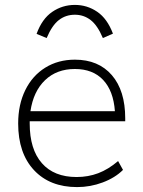

<svg xmlns="http://www.w3.org/2000/svg" viewBox="-20 -755 581 782"><path d="M101 -261V-252Q101 -147 150.5 -90.5Q200 -34 292 -34Q339 -34 380 -49.5Q421 -65 461 -99L481 -63Q449 -31 398.5 -12Q348 7 294 7Q183 7 118.5 -62Q54 -131 54 -252Q54 -329 83 -388Q112 -447 164.5 -479.5Q217 -512 285 -512Q381 -512 435.5 -449Q490 -386 490 -273V-261ZM104 -302H448Q442 -385 400 -429.5Q358 -474 285 -474Q211 -474 163.5 -428.5Q116 -383 104 -302ZM440 -618 399 -600Q377 -652 349 -673.5Q321 -695 285 -695Q248 -695 220 -673.5Q192 -652 170 -600L129 -617Q151 -678 192.5 -706.5Q234 -735 285 -735Q335 -735 376 -707Q417 -679 440 -618Z"/></svg>

Font: MuliDisplayVN ExtraLight
Style: Regular
Weight: 200
Designer: Vernon Adams
Foundry: Vernon Adams
Version: Version 2.100